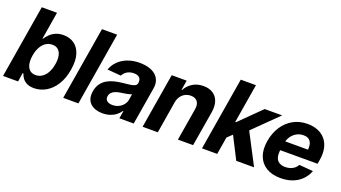

<svg xmlns="http://www.w3.org/2000/svg" viewBox="-60 -1257 3189 1795"><g transform="rotate(20 1534.5 -359.0)"><path d="M307.6 8.8Q263.9 8.6 235.6 -5.9Q207.3 -20.4 191.7 -42.7Q176.1 -64.9 169.3 -87.5H161.9L148.2 0H-1.4L119.3 -727.5H270.7L225.6 -453.7H230.1Q243.8 -476.1 266.5 -499Q289.2 -522 322.9 -537.4Q356.5 -552.7 402.1 -552.7Q462.2 -552.7 507.1 -521.7Q552 -490.6 571.9 -428.3Q591.8 -365.9 576 -272.1Q560.9 -181 521 -118.3Q481.2 -55.6 425.6 -23.5Q370.1 8.6 307.6 8.8ZM280.3 -111.5Q317.8 -111.7 346.6 -132.1Q375.5 -152.4 394.6 -188.8Q413.7 -225.2 421.1 -272.5Q429.1 -319.8 421.9 -355.8Q414.6 -391.8 392.6 -412.1Q370.6 -432.4 333 -432.4Q296.6 -432.4 267.6 -412.7Q238.7 -393 219.4 -357.2Q200.2 -321.4 192.2 -272.5Q184.6 -224.1 192 -188Q199.5 -151.9 221.8 -131.8Q244 -111.7 280.3 -111.5Z M869.1 -727.5 748.4 0H597.1L718.2 -727.5Z M990.8 10.4Q939.1 10.1 901 -8.1Q863 -26.3 845.4 -62.5Q827.7 -98.8 836.3 -152.3Q844 -198 865.8 -228.7Q887.5 -259.3 919.4 -278.2Q951.4 -297.2 989.7 -306.9Q1028.1 -316.7 1069.3 -320.7Q1117.2 -325.3 1146.9 -329.8Q1176.7 -334.4 1191.7 -343.2Q1206.8 -352 1210 -369.3V-371.7Q1215 -405.2 1197.5 -423.5Q1180 -441.9 1141.4 -442.2Q1101.2 -441.9 1073.1 -424.3Q1045.1 -406.6 1032.6 -379.5L895.5 -390.8Q913.8 -440.6 951.1 -477Q988.5 -513.3 1041.6 -533Q1094.6 -552.7 1160 -552.7Q1205.4 -552.7 1244.9 -542.1Q1284.5 -531.4 1313.4 -509.1Q1342.3 -486.7 1355.3 -451.7Q1368.4 -416.7 1360 -368.2L1298.6 0H1155.9L1168.6 -76H1164.3Q1146.9 -50.5 1121.8 -31.1Q1096.7 -11.7 1064 -0.8Q1031.3 10.1 990.8 10.4ZM1051.6 -94.1Q1084.7 -94.1 1112.4 -107.5Q1140 -120.9 1158.4 -143.7Q1176.9 -166.5 1181.6 -194.9L1190.8 -252.7Q1183.6 -248.4 1170.5 -244.8Q1157.4 -241.1 1141.7 -238.1Q1125.9 -235.1 1110.3 -232.8Q1094.7 -230.6 1082.4 -228.5Q1055.1 -224.7 1033.6 -216.1Q1012.2 -207.4 998.7 -193.1Q985.3 -178.8 981.8 -157.4Q976.7 -126.6 996.4 -110.4Q1016.2 -94.1 1051.6 -94.1Z M1590.4 -315.2 1538.5 0H1387.1L1477.9 -545.9H1627L1611.1 -448.8H1616Q1641.7 -497 1687.3 -524.9Q1732.9 -552.7 1793.8 -552.7Q1850.5 -552.7 1888.6 -527.9Q1926.8 -503.1 1942.6 -457.2Q1958.5 -411.2 1947.7 -347.3L1889.6 0H1738.3L1791.8 -320.3Q1800.4 -370.2 1779.5 -398.6Q1758.7 -427 1712.7 -427.1Q1682.1 -427.1 1656.5 -413.8Q1631 -400.5 1613.6 -375.6Q1596.2 -350.8 1590.4 -315.2Z M2141 -157 2170.7 -338.5H2193L2403.1 -545.9H2576.8L2296.9 -271.1H2260.9ZM1977.9 0 2099 -727.5H2250L2129.3 0ZM2318.8 0 2197.7 -237.3 2316.4 -344.5 2496.1 0Z M2760.9 10.5Q2676.5 10.5 2619.2 -24Q2562 -58.5 2537.9 -122Q2513.9 -185.4 2528.1 -272.5Q2542.1 -356.2 2582.9 -419.2Q2623.6 -482.2 2686.4 -517.5Q2749.2 -552.7 2828.8 -552.7Q2883.6 -552.7 2928.9 -535.3Q2974.1 -517.9 3005.1 -483.1Q3036 -448.2 3048.5 -396.2Q3060.9 -344.1 3049.4 -274.4L3042.7 -234.2H2581.9L2597.4 -327.5H2985.1L2910.3 -304.3Q2917.5 -346.1 2911.8 -376.4Q2906.1 -406.7 2886.1 -423.4Q2866.2 -440 2829.5 -440Q2792 -440 2761 -422.7Q2730 -405.4 2709.5 -375.6Q2689.1 -345.9 2682.7 -307.8L2672 -241.8Q2664.9 -197.7 2672.8 -166.4Q2680.6 -135.2 2704.4 -118.7Q2728.2 -102.1 2768.5 -102.1Q2795.3 -102.1 2818 -109.6Q2840.6 -117.1 2858.1 -131.4Q2875.6 -145.8 2886.6 -166.2L3025.1 -154.9Q3006.2 -104.5 2969.6 -67.3Q2933 -30.2 2880.5 -9.8Q2828 10.5 2760.9 10.5Z"/></g></svg>

Font: Inter Tight
Style: Italic
Weight: 400
Italic angle: -9.39999°
Designer: Rasmus Andersson
Foundry: rsms
Version: Version 3.002